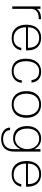

<svg xmlns="http://www.w3.org/2000/svg" viewBox="1308 -1860 750 3406"><g transform="rotate(90 1683.0 -157.0)"><path d="M137 -432V-500H93V0H137V-330C137 -423 198 -470 319 -470V-510C230 -510 176 -489 143 -442Z M418 -251C418 -93 500 11 655 11C775 11 854 -52 874 -160H829C810 -72 754 -24 661 -24C536 -24 464 -110 464 -243H873V-282C873 -423 789 -512 650 -512C501 -512 418 -411 418 -251ZM464 -278C464 -402 539 -477 654 -477C773 -477 829 -395 828 -278Z M1021 -240C1021 -80 1101 11 1240 11C1361 11 1443 -60 1449 -169H1404C1404 -83 1337 -24 1242 -24C1126 -24 1066 -100 1066 -246C1066 -377 1128 -477 1243 -477C1342 -477 1393 -422 1400 -341H1445C1438 -450 1364 -512 1251 -512C1106 -512 1021 -406 1021 -240Z M1596 -250C1596 -89 1686 11 1834 11C1981 11 2070 -89 2070 -250C2070 -411 1981 -511 1834 -511C1686 -511 1596 -411 1596 -250ZM1642 -250C1642 -393 1717 -476 1833 -476C1951 -476 2024 -392 2024 -250C2024 -107 1950 -24 1833 -24C1716 -24 1642 -107 1642 -250Z M2445 -49C2323 -49 2261 -132 2261 -270C2261 -399 2331 -477 2444 -477C2552 -477 2626 -382 2626 -264C2626 -154 2546 -49 2445 -49ZM2216 -266C2216 -111 2292 -14 2432 -14C2527 -14 2590 -63 2626 -148V-21C2626 95 2562 163 2450 163C2356 163 2288 116 2288 39H2243C2243 137 2329 198 2442 198C2592 198 2669 111 2669 -29V-500H2626V-391C2587 -469 2522 -512 2436 -512C2301 -512 2216 -407 2216 -266Z M2836 -251C2836 -93 2918 11 3073 11C3193 11 3272 -52 3292 -160H3247C3228 -72 3172 -24 3079 -24C2954 -24 2882 -110 2882 -243H3291V-282C3291 -423 3207 -512 3068 -512C2919 -512 2836 -411 2836 -251ZM2882 -278C2882 -402 2957 -477 3072 -477C3191 -477 3247 -395 3246 -278Z"/></g></svg>

Font: Perun ExtraLight
Style: Regular
Weight: 200
Foundry: Copyright (c) Stefan Peev, Context Ltd, 2016
Version: Version 1.089